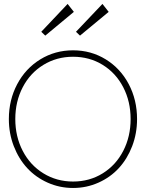

<svg xmlns="http://www.w3.org/2000/svg" viewBox="-20 -922 730 954"><path d="M205 -745 185 -764 316 -902.5 347 -863ZM377.5 -745 357.5 -764 489 -902.5 520 -863ZM24 -330.5Q24 -425.5 65.5 -503.8Q107 -582 180.2 -627Q253.5 -672 343 -672Q432.5 -672 505.5 -627Q578.5 -582 619.8 -503.8Q661 -425.5 661 -330.5Q661 -259 636.8 -195.8Q612.5 -132.5 570.5 -86.8Q528.5 -41 469.2 -14.5Q410 12 343 12Q276 12 216.8 -14.5Q157.5 -41 115.2 -86.8Q73 -132.5 48.5 -195.8Q24 -259 24 -330.5ZM343 -20Q425 -20 490.5 -60.8Q556 -101.5 592.5 -172.5Q629 -243.5 629 -330.5Q629 -417.5 592.5 -488.2Q556 -559 490.5 -599.5Q425 -640 343 -640Q261.5 -640 195.5 -599.5Q129.5 -559 92.8 -488.2Q56 -417.5 56 -330.5Q56 -243.5 92.8 -172.5Q129.5 -101.5 195.5 -60.8Q261.5 -20 343 -20Z"/></svg>

Font: League Spartan ExtraLight
Style: Regular
Weight: 200
Foundry: The League of Moveable Type
Version: Version 2.002